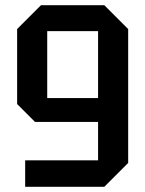

<svg xmlns="http://www.w3.org/2000/svg" viewBox="-20 -720 560 740"><path d="M382 -700 474 -608V-92L382 0H77V-102H358V-250H115L46 -319V-608L138 -700ZM358 -600H162V-342H358Z"/></svg>

Font: Tektur SemiCondensed Medium
Style: Regular
Weight: 500
Width: 4
Designer: Adam Jagosz
Foundry: Adam Jagosz
Version: Version 1.005;gftools[0.9.30]